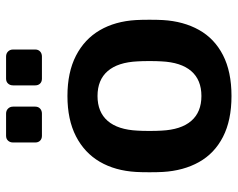

<svg xmlns="http://www.w3.org/2000/svg" viewBox="-95 -677 782 632"><g transform="rotate(-90 296.0 -361.0)"><path d="M296 10Q216 10 161.5 -18Q107 -46 78.5 -97Q50 -148 46 -216Q45 -234 45 -260Q45 -286 46 -304Q50 -373 79.5 -423.5Q109 -474 163.5 -502Q218 -530 296 -530Q374 -530 428.5 -502Q483 -474 512.5 -423.5Q542 -373 546 -304Q547 -286 547 -260Q547 -234 546 -216Q542 -148 513.5 -97Q485 -46 430.5 -18Q376 10 296 10ZM296 -89Q349 -89 378 -122.5Q407 -156 410 -221Q411 -236 411 -260Q411 -284 410 -299Q407 -364 378 -397.5Q349 -431 296 -431Q243 -431 214 -397.5Q185 -364 182 -299Q181 -284 181 -260Q181 -236 182 -221Q185 -156 214 -122.5Q243 -89 296 -89ZM353 -614Q343 -614 337 -620Q331 -626 331 -636V-709Q331 -719 337 -725.5Q343 -732 353 -732H426Q436 -732 442.5 -725.5Q449 -719 449 -709V-636Q449 -626 442.5 -620Q436 -614 426 -614ZM165 -614Q155 -614 149 -620Q143 -626 143 -636V-709Q143 -719 149 -725.5Q155 -732 165 -732H238Q248 -732 254.5 -725.5Q261 -719 261 -709V-636Q261 -626 254.5 -620Q248 -614 238 -614Z"/></g></svg>

Font: Rubik Light Medium
Style: Regular
Weight: 500
Version: Version 2.104